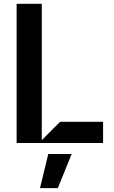

<svg xmlns="http://www.w3.org/2000/svg" viewBox="-20 -747 595 1003"><path d="M66.8 0V-727.3H198.2V-14.9L294 -110.8H518.5V0ZM188.9 235.8 232.2 57.5H354.4L282 235.8Z"/></svg>

Font: Riot Sans
Style: Regular
Weight: 400
Designer: Rasmus Andersson
Foundry: rsms
Version: Version 3.005